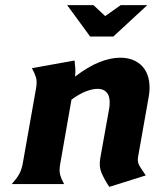

<svg xmlns="http://www.w3.org/2000/svg" viewBox="-20 -721 606 752"><path d="M216 -80Q211 -54 215.5 -37Q220 -20 231 0H26Q44 -20 54 -37Q64 -54 69 -80L121 -374Q126 -401 121 -417.5Q116 -434 105 -454L272 -484Q274 -467 275 -452.5Q276 -438 274 -421Q325 -460 369 -477.5Q413 -495 451 -495Q484 -495 508 -483Q532 -471 546 -450.5Q560 -430 564 -402.5Q568 -375 563 -345L521 -108Q517 -88 525.5 -73Q534 -58 551 -34L408 11Q387 -21 377 -45.5Q367 -70 373 -103L408 -298Q410 -311 409.5 -324.5Q409 -338 404.5 -348.5Q400 -359 389.5 -366Q379 -373 362 -373Q343 -373 317.5 -363.5Q292 -354 260 -331ZM243 -701H346L392 -658L453 -701H557L424 -578H333Z"/></svg>

Font: LT Museum
Style: Bold Italic
Weight: 700
Designer: Daniel Lyons
Foundry: LyonsType
Version: Version 1.011